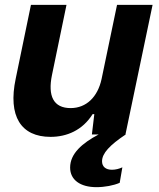

<svg xmlns="http://www.w3.org/2000/svg" viewBox="-20 -556 658 794"><path d="M189 10C256 10 321 -17 363 -84H370L360 0H388C320 36 270 79 270 137C270 188 312 218 379 218C413 218 450 211 475 200L486 136C473 142 458 146 443 146C417 146 402 133 402 111C402 78 434 44 500 0L499 -1L611 -536H464L400 -229C384 -155 337 -109 272 -109C201 -109 177 -159 195 -246L255 -536H108L45 -231C12 -75 67 10 189 10Z"/></svg>

Font: Mona Sans
Style: Bold Italic
Weight: 700
Italic angle: -11.7°
Designer: Deni Anggara
Foundry: GitHub
Version: Version 2.000;Glyphs 3.2.3 (3260)